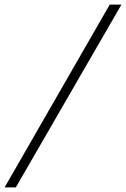

<svg xmlns="http://www.w3.org/2000/svg" viewBox="-96 -763 550 838"><path d="M-76 55 383 -743H434L-27 55Z"/></svg>

Font: Saira Thin ExtraLight
Style: Italic
Weight: 250
Italic angle: -12°
Version: Version 1.101